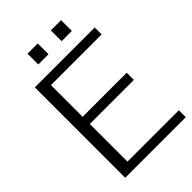

<svg xmlns="http://www.w3.org/2000/svg" viewBox="-245 -927 1020 1020"><g transform="rotate(-45 265.0 -416.5)"><path d="M167 -833H244V-752H167ZM419 -833V-752H342V-833ZM523 0H68V-679H518V-627H137V-389H468V-335H137V-52H523Z"/></g></svg>

Font: Pavanam
Style: Regular
Weight: 400
Designer: Tharique Azeez
Foundry: Tharique Azeez
Version: Version 1.86; ttfautohint (v1.3) -l 8 -r 50 -G 200 -x 14 -D 